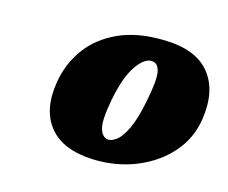

<svg xmlns="http://www.w3.org/2000/svg" viewBox="-71 -814 748 629"><g transform="rotate(15 303.0 -500.0)"><path d="M417 -718.5Q523.5 -716 570.2 -658Q617 -600 602 -501Q592 -434 547.5 -383.5Q503 -333 435.8 -305.8Q368.5 -278.5 290 -281Q186 -285 140 -342Q94 -399 110.5 -496Q121 -559.5 158.2 -610.8Q195.5 -662 260 -691.5Q324.5 -721 417 -718.5ZM320 -356.5Q333 -355.5 349 -367.5Q365 -379.5 381.2 -412.8Q397.5 -446 410 -508.5Q425.5 -584.5 420.2 -612.5Q415 -640.5 394 -642Q368.5 -644.5 341 -604.8Q313.5 -565 298 -483.5Q284.5 -412 292.5 -385.2Q300.5 -358.5 320 -356.5Z"/></g></svg>

Font: Fraunces 9pt Soft Black
Style: Italic
Weight: 900
Italic angle: -16°
Version: Version 1.000;[b76b70a41]